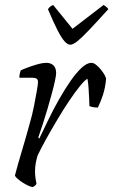

<svg xmlns="http://www.w3.org/2000/svg" viewBox="-20 -753 456 773"><path d="M112 0Q106 0 95 -5Q84 -10 72 -17.5Q60 -25 51 -33Q42 -41 40 -46Q43 -59 52 -90.5Q61 -122 74 -165.5Q87 -209 100 -257Q110 -291 117 -326.5Q124 -362 128.5 -388.5Q133 -415 133 -422Q133 -433 127 -436.5Q121 -440 110 -440H58Q58 -448 59.5 -456Q61 -464 64 -470Q82 -478 100.5 -484.5Q119 -491 136 -495.5Q153 -500 166 -500Q185 -500 195.5 -489.5Q206 -479 206 -459Q206 -450 201.5 -428.5Q197 -407 189 -377.5Q181 -348 171.5 -315.5Q162 -283 152 -252.5Q142 -222 134 -199L138 -195Q155 -230 175 -271.5Q195 -313 218 -353.5Q241 -394 264 -427Q287 -460 308.5 -480Q330 -500 348 -500Q357 -500 367 -492Q377 -484 386 -473Q395 -462 401 -451.5Q407 -441 407 -435Q404 -400 394.5 -371Q385 -342 374 -320Q365 -320 355.5 -321.5Q346 -323 340 -326Q340 -335 339 -355.5Q338 -376 336.5 -399Q335 -422 332 -436Q321 -430 301.5 -406Q282 -382 258.5 -347Q235 -312 211.5 -272.5Q188 -233 166.5 -194.5Q145 -156 131 -126Q127 -112 124 -96.5Q121 -81 121 -63Q121 -52 122.5 -39.5Q124 -27 127 -13Q125 -10 122.5 -7Q120 -4 112 0ZM263 -573Q252 -573 239.5 -587Q227 -601 211 -632.5Q195 -664 173 -716Q176 -720 180 -724.5Q184 -729 194 -733L272 -637L397 -733Q404 -729 409.5 -724Q415 -719 416 -716Q369 -664 339 -632.5Q309 -601 291.5 -587Q274 -573 263 -573Z"/></svg>

Font: Texturina 12pt Thin
Style: Italic
Weight: 250
Italic angle: -11°
Designer: Guillermo Torres Carreño
Foundry: Omnibus-Type
Version: Version 1.002